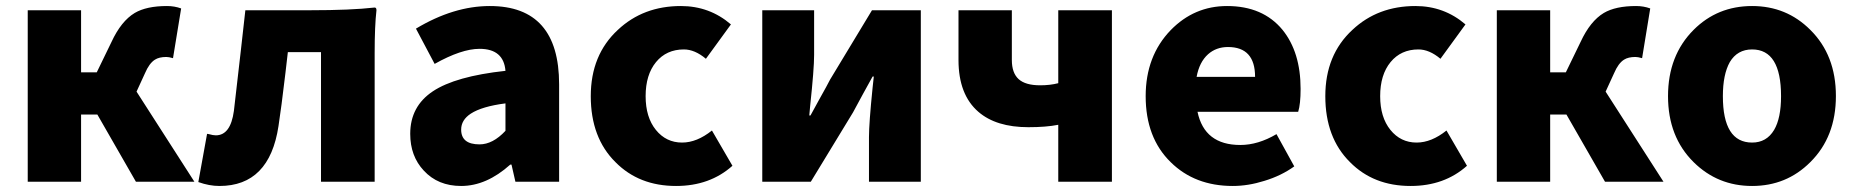

<svg xmlns="http://www.w3.org/2000/svg" viewBox="-20 -603 6151 637"><path d="M72 0V-284V-569H249V-363H301L350 -464Q382 -533 427 -560Q466 -583 534 -583Q559 -583 581 -575L554 -410Q540 -414 532 -414Q508 -414 494 -405Q475 -393 461 -360L433 -299L625 0H431L303 -223H249V0Z M708 14Q674 14 638 1L667 -159Q669 -159 673 -158Q687 -154 696 -154Q745 -154 756 -235Q764 -301 779 -435Q789 -525 794 -569H1009Q1144 -569 1223 -578Q1229 -578 1229 -569Q1223 -517 1223 -427V-284V0H1045V-430H935Q932 -407 927 -361Q913 -243 904 -185Q874 14 708 14Z M1510 14Q1433 14 1386 -37Q1341 -85 1341 -159Q1341 -250 1416 -300Q1491 -350 1657 -368Q1651 -441 1571 -441Q1511 -441 1422 -391L1360 -508Q1485 -583 1605 -583Q1835 -583 1835 -323V-161V0H1690L1677 -57H1673Q1594 14 1510 14ZM1571 -124Q1615 -124 1657 -169V-260Q1579 -250 1542 -226Q1510 -205 1510 -173Q1510 -124 1571 -124Z M2223 14Q2100 14 2022 -65Q1940 -146 1940 -284Q1940 -421 2030 -504Q2114 -583 2239 -583Q2334 -583 2405 -522L2322 -408Q2285 -439 2249 -439Q2191 -439 2156.5 -397Q2122 -355 2122 -284Q2122 -214 2156 -172Q2190 -130 2243 -130Q2292 -130 2342 -170L2410 -53Q2335 14 2223 14Z M2509 0V-569H2681V-421Q2681 -374 2668 -253Q2666 -231 2665 -220H2669Q2677 -235 2698 -273Q2725 -321 2734 -339L2873 -569H3035V-284V0H2863V-148Q2863 -194 2875 -312Q2878 -337 2879 -349H2875Q2866 -333 2843 -291Q2819 -246 2810 -230L2670 0Z M3491 0V-189Q3451 -181 3392 -181Q3285 -181 3226 -232Q3160 -289 3160 -404V-569H3337V-404Q3337 -361 3359.5 -340.5Q3382 -320 3431 -320Q3464 -320 3491 -327V-569H3669V-284V0Z M4070 14Q3944 14 3864 -65Q3781 -146 3781 -284Q3781 -417 3864 -503Q3942 -583 4051 -583Q4170 -583 4235 -504Q4295 -430 4295 -308Q4295 -258 4287 -232H4120H3953Q3976 -122 4095 -122Q4154 -122 4215 -158L4274 -51Q4231 -20 4175 -3Q4121 14 4070 14ZM3950 -348H4047H4144Q4144 -447 4054 -447Q4015 -447 3988 -423Q3959 -397 3950 -348Z M4660 14Q4537 14 4459 -65Q4377 -146 4377 -284Q4377 -421 4467 -504Q4551 -583 4676 -583Q4771 -583 4842 -522L4759 -408Q4722 -439 4686 -439Q4628 -439 4593.5 -397Q4559 -355 4559 -284Q4559 -214 4593 -172Q4627 -130 4680 -130Q4729 -130 4779 -170L4847 -53Q4772 14 4660 14Z M4946 0V-284V-569H5123V-363H5175L5224 -464Q5256 -533 5301 -560Q5340 -583 5408 -583Q5433 -583 5455 -575L5428 -410Q5414 -414 5406 -414Q5382 -414 5368 -405Q5349 -393 5335 -360L5307 -299L5499 0H5305L5177 -223H5123V0Z M5793 14Q5679 14 5599 -65Q5514 -149 5514 -284Q5514 -419 5599 -504Q5678 -583 5793 -583Q5907 -583 5986 -504Q6071 -420 6071 -284.5Q6071 -149 5986 -65Q5907 14 5793 14ZM5793 -130Q5841 -130 5866 -172Q5889 -211 5889 -284Q5889 -439 5793 -439Q5744 -439 5719 -397Q5696 -356 5696 -284Q5696 -130 5793 -130Z"/></svg>

Font: GenSekiGothic TW H
Style: Regular
Weight: 900
Version: Version 1.501;PS 1;hotconv 16.6.51;makeotf.lib2.5.65220